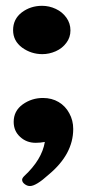

<svg xmlns="http://www.w3.org/2000/svg" viewBox="-20 -479 311 644"><path d="M99.6 0Q68.8 0 47.4 -20Q25.9 -39.6 25.9 -70.3Q25.9 -106.9 56.2 -128.9Q86.4 -150.4 124 -150.4Q153.8 -150.4 176.8 -136.7Q199.7 -123 212.4 -99.1Q225.6 -75.2 225.6 -46.4Q225.6 38.1 143.6 106.4Q101.1 145 80.6 145Q71.3 145 63 138.7Q54.2 132.3 54.2 124Q54.2 118.7 61 111.8Q120.6 56.6 130.4 -2.9Q115.2 0 99.6 0ZM54.2 -319.3Q23.9 -341.8 23.9 -377.9Q23.9 -415 53.2 -437.5Q82.5 -459.5 121.1 -459.5Q145 -459.5 167 -449.2Q189 -439 202.6 -419.9Q216.3 -400.9 216.3 -377Q216.3 -353.5 202.6 -335.4Q189 -316.9 167 -307.1Q145 -297.4 122.1 -297.4Q84.5 -297.4 54.2 -319.3Z"/></svg>

Font: inglobal
Style: Bold
Weight: 700
Designer: Andrey Kochetov, Denis Davydov, Evgeny Yurtaev
Foundry: inglobal.ru
Version: Version 1.00 September 25, 2014, initial release